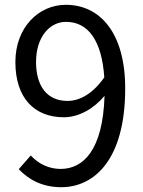

<svg xmlns="http://www.w3.org/2000/svg" viewBox="-20 -766 595 799"><path d="M235 13C372 13 501 -101 501 -398C501 -631 395 -746 254 -746C140 -746 44 -651 44 -508C44 -357 124 -278 246 -278C307 -278 370 -313 415 -367C408 -140 326 -63 232 -63C184 -63 140 -84 108 -119L58 -62C99 -19 155 13 235 13ZM414 -444C365 -374 310 -346 261 -346C174 -346 130 -410 130 -508C130 -609 184 -675 255 -675C348 -675 404 -595 414 -444Z"/></svg>

Font: Noto Sans HK
Style: Regular
Weight: 400
Designer: Ryoko NISHIZUKA 西塚涼子 (kana, bopomofo & ideographs); Paul D. Hunt (Latin, Greek & Cyrillic); Sandoll Communications 산돌커뮤니
Foundry: Adobe
Version: Version 2.004;hotconv 1.0.118;makeotfexe 2.5.65603